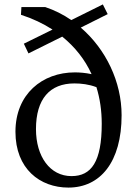

<svg xmlns="http://www.w3.org/2000/svg" viewBox="-20 -841 622 870"><path d="M109 -599 262 -675C320 -628 365 -571 395 -505C367 -511 341 -513 319 -513C172 -513 50 -415 50 -244C50 -76 161 9 290 9C434 9 531 -106 531 -319C531 -470 460 -618 346 -716L468 -777L446 -821L303 -750C267 -775 227 -795 185 -809H77L75 -774C128 -757 176 -734 218 -707L88 -643ZM143 -256C143 -393 206 -463 317 -463C348 -463 383 -459 417 -446C433 -394 441 -339 441 -280C441 -108 394 -43 304 -43C207 -43 143 -131 143 -256Z"/></svg>

Font: TPK Tissa Web Quiz
Style: Regular
Weight: 400
Designer: Jacques Le Bailly, Suppakit Chalermlarp | Katatrad Co.,Ltd.
Foundry: Jacques Le Bailly, Cadson Demak Co.,Ltd.
Version: Version 5.000;Glyphs 3.1.2 (3151)